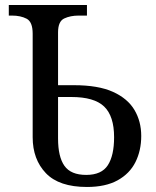

<svg xmlns="http://www.w3.org/2000/svg" viewBox="-20 -734 621 764"><path d="M326 10Q215 10 162.5 -45Q110 -100 110 -188V-600Q110 -647 86 -659.5Q62 -672 28 -672H15V-714H326V-672H293Q260 -672 235.5 -660.5Q211 -649 211 -605V-395H274Q371 -395 429.5 -368.5Q488 -342 515 -296.5Q542 -251 542 -193Q542 -135 519 -89Q496 -43 448 -16.5Q400 10 326 10ZM323 -38Q384 -38 409 -76.5Q434 -115 434 -188Q434 -272 394.5 -310Q355 -348 264 -348H211V-183Q211 -110 236.5 -74Q262 -38 323 -38Z"/></svg>

Font: NotoSerif-Regular
Style: Regular
Weight: 400
Designer: Monotype Design Team
Foundry: Monotype Imaging Inc.
Version: Version 2.007; ttfautohint (v1.8) -l 8 -r 50 -G 200 -x 14 -D